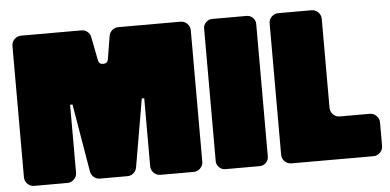

<svg xmlns="http://www.w3.org/2000/svg" viewBox="-48 -762 1732 853"><g transform="rotate(-5 818.0 -335.0)"><path d="M29.8 -42V-627.9Q29.8 -645 42.2 -657.5Q54.7 -669.9 71.8 -669.9H340.8Q356 -669.9 367.4 -660.6Q378.9 -651.4 381.8 -637.2L402.8 -529.8Q406.7 -513.2 424.8 -513.2Q443.8 -513.2 446.8 -530.8L463.9 -634.8Q466.8 -649.9 478.3 -659.9Q489.7 -669.9 504.9 -669.9H783.2Q800.3 -669.9 812.7 -657.5Q825.2 -645 825.2 -627.9V-42Q825.2 -24.9 812.7 -12.5Q800.3 0 783.2 0H634.8Q617.7 0 605.2 -12.5Q592.8 -24.9 592.8 -42V-345.2H582L529.8 -42Q526.9 -26.9 515.4 -16.8Q503.9 -6.8 488.8 -6.8H365.2Q350.1 -6.8 338.6 -16.8Q327.1 -26.9 324.2 -42L272.9 -345.2H262.2V-42Q262.2 -24.9 249.8 -12.5Q237.3 0 220.2 0H71.8Q54.7 0 42.2 -12.5Q29.8 -24.9 29.8 -42Z M884.8 -40V-630.9Q884.8 -646.5 896.5 -658.2Q908.2 -669.9 923.8 -669.9H1078.1Q1093.8 -669.9 1105.5 -658.2Q1117.2 -646.5 1117.2 -630.9V-40Q1117.2 -23.4 1105.5 -11.7Q1093.8 0 1078.1 0H923.8Q908.2 0 896.5 -11.7Q884.8 -23.4 884.8 -40Z M1585 0H1218.8Q1201.7 0 1189.2 -12.5Q1176.8 -24.9 1176.8 -42V-627.9Q1176.8 -645 1189.2 -657.5Q1201.7 -669.9 1218.8 -669.9H1367.2Q1384.3 -669.9 1396.7 -657.5Q1409.2 -645 1409.2 -627.9V-231Q1409.2 -213.9 1421.6 -201.4Q1434.1 -189 1451.2 -189H1585Q1602.1 -189 1614.5 -176.5Q1627 -164.1 1627 -147V-42Q1627 -24.9 1614.5 -12.5Q1602.1 0 1585 0Z"/></g></svg>

Font: Don José
Style: Regular
Weight: 900
Designer: Cristian Tournier
Version: Version 1.000